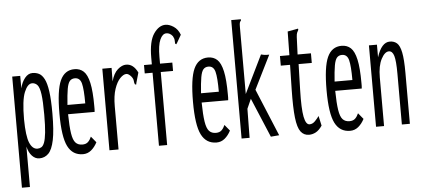

<svg xmlns="http://www.w3.org/2000/svg" viewBox="-54 -789 2358 1074"><g transform="rotate(-5 1125.0 -252.0)"><path d="M28 167V-457H73V-387Q81 -421 99.5 -444Q118 -467 142 -467Q163 -467 179.5 -458.5Q196 -450 208.5 -426Q221 -402 227.5 -355.5Q234 -309 234 -232Q234 -136 223 -83Q212 -30 191 -9Q170 12 140 12Q117 12 99 -7Q81 -26 73 -60V167ZM134 -43Q146 -43 156 -49Q166 -55 173 -73.5Q180 -92 184 -129Q188 -166 188 -229Q188 -305 182.5 -344Q177 -383 165 -396.5Q153 -410 135 -410Q110 -410 91.5 -365Q73 -320 73 -213Q74 -118 90 -80.5Q106 -43 134 -43Z M385 10Q327 10 300 -43.5Q273 -97 273 -227Q273 -358 298 -413Q323 -468 378 -468Q409 -468 429.5 -449Q450 -430 460.5 -383Q471 -336 471 -251Q471 -241 471 -234.5Q471 -228 470 -220H321Q322 -151 328 -112.5Q334 -74 348 -59Q362 -44 386 -44Q407 -44 418.5 -55.5Q430 -67 437 -84L465 -50Q451 -23 431 -6.5Q411 10 385 10ZM322 -272H422Q422 -351 413.5 -384Q405 -417 376 -417Q358 -417 347.5 -405Q337 -393 331.5 -361.5Q326 -330 322 -272Z M534 -457H586L585 -381Q597 -426 621 -447Q645 -468 668 -468Q709 -468 733 -418L717 -362L715 -352L708 -354Q704 -362 703.5 -373.5Q703 -385 693 -398Q678 -416 665 -416Q649 -416 630 -396.5Q611 -377 598 -338.5Q585 -300 585 -242V1H534Z M812 -410H768V-457H812V-495Q812 -587 841 -629Q870 -671 907 -671Q928 -671 952 -655.5Q976 -640 988 -608L964 -566L958 -557L952 -561Q951 -569 951 -579.5Q951 -590 943 -604Q928 -623 908 -623Q886 -623 872 -591.5Q858 -560 858 -495V-457H927V-410H858V0H812Z M1135 10Q1077 10 1050 -43.5Q1023 -97 1023 -227Q1023 -358 1048 -413Q1073 -468 1128 -468Q1159 -468 1179.5 -449Q1200 -430 1210.5 -383Q1221 -336 1221 -251Q1221 -241 1221 -234.5Q1221 -228 1220 -220H1071Q1072 -151 1078 -112.5Q1084 -74 1098 -59Q1112 -44 1136 -44Q1157 -44 1168.5 -55.5Q1180 -67 1187 -84L1215 -50Q1201 -23 1181 -6.5Q1161 10 1135 10ZM1072 -272H1172Q1172 -351 1163.5 -384Q1155 -417 1126 -417Q1108 -417 1097.5 -405Q1087 -393 1081.5 -361.5Q1076 -330 1072 -272Z M1347 -217 1323 -163 1321 0H1276V-665H1330V-658Q1324 -652 1322.5 -645Q1321 -638 1321 -621V-246L1425 -459Q1431 -457 1441 -455.5Q1451 -454 1458 -454H1471L1377 -265L1487 0L1440 4Z M1654 12Q1625 12 1607.5 -11Q1590 -34 1583.5 -90.5Q1577 -147 1579 -248L1582 -387H1530V-441H1583L1585 -574L1634 -583L1644 -585L1645 -578Q1641 -571 1637.5 -563.5Q1634 -556 1633 -539L1629 -441H1704V-387H1630L1626 -243Q1623 -137 1632 -91.5Q1641 -46 1662 -46Q1679 -46 1693 -60.5Q1707 -75 1716 -88L1728 -33Q1711 -8 1692.5 2Q1674 12 1654 12Z M1885 10Q1827 10 1800 -43.5Q1773 -97 1773 -227Q1773 -358 1798 -413Q1823 -468 1878 -468Q1909 -468 1929.5 -449Q1950 -430 1960.5 -383Q1971 -336 1971 -251Q1971 -241 1971 -234.5Q1971 -228 1970 -220H1821Q1822 -151 1828 -112.5Q1834 -74 1848 -59Q1862 -44 1886 -44Q1907 -44 1918.5 -55.5Q1930 -67 1937 -84L1965 -50Q1951 -23 1931 -6.5Q1911 10 1885 10ZM1822 -272H1922Q1922 -351 1913.5 -384Q1905 -417 1876 -417Q1858 -417 1847.5 -405Q1837 -393 1831.5 -361.5Q1826 -330 1822 -272Z M2031 0V-457H2076V-386Q2102 -468 2149 -468Q2173 -468 2189 -454Q2205 -440 2213 -401Q2221 -362 2221 -287V0H2176V-285Q2176 -357 2167.5 -385.5Q2159 -414 2139 -414Q2116 -414 2096 -376Q2076 -338 2076 -273V0Z"/></g></svg>

Font: Inconsolata UltraCondensed
Style: Regular
Weight: 400
Width: 1
Monospace: yes
Designer: Raph Levien, Cyreal, Brenton Simpson
Foundry: Raph Levien, Cyreal, Google
Version: Version 3.000; ttfautohint (v1.8.2.53-6de2)